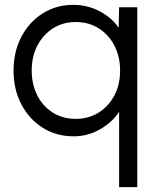

<svg xmlns="http://www.w3.org/2000/svg" viewBox="-20 -553 660 793"><path d="M472 220V-92Q446 -50 395 -20Q344 10 284 10Q213 10 157 -25Q101 -60 68.5 -121.5Q36 -183 36 -261Q36 -340 68.5 -401.5Q101 -463 157 -498Q213 -533 282 -533Q342 -533 392.5 -506Q443 -479 470 -438L472 -523H547V220ZM293 -62Q345 -62 386.5 -87.5Q428 -113 452 -158Q476 -203 476 -262Q476 -320 452 -365.5Q428 -411 387 -436.5Q346 -462 293 -462Q240 -462 199 -436Q158 -410 134.5 -365Q111 -320 111 -262Q111 -204 134 -159Q157 -114 198 -88Q239 -62 293 -62Z"/></svg>

Font: Lexend Light
Style: Regular
Weight: 300
Designer: Bonnie Shaver-Troup, Thomas Jockin
Foundry: Lexend
Version: Version 1.007; ttfautohint (v1.8.3)